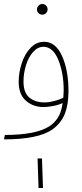

<svg xmlns="http://www.w3.org/2000/svg" viewBox="-20 -689 406 956"><path d="M321 -235Q321 -170 303.5 -124Q286 -78 243 -46Q173 5 0 5L4 -17Q160 -17 227 -61Q250 -76 267.5 -102Q285 -128 292 -176Q271 -166 243 -161Q215 -156 197 -156Q145 -156 109 -187.5Q73 -219 73 -282Q73 -327 88 -373.5Q103 -420 132 -450.5Q161 -481 200 -481Q257 -481 289 -410Q321 -339 321 -235ZM295 -202Q297 -226 297 -241Q297 -325 270.5 -390.5Q244 -456 196 -456Q168 -456 145 -430.5Q122 -405 109.5 -364.5Q97 -324 97 -283Q97 -227 126.5 -203Q156 -179 201 -179Q223 -179 248.5 -185.5Q274 -192 295 -202ZM164 -642Q164 -653 172 -661Q180 -669 191 -669Q202 -669 209.5 -661Q217 -653 217 -642Q217 -632 209.5 -624Q202 -616 191 -616Q180 -616 172 -623.5Q164 -631 164 -642ZM167 100H189L194 247H172Z"/></svg>

Font: Noto Sans Arabic CondThin
Style: Regular
Weight: 250
Width: 3
Designer: Nadine Chahine
Foundry: Monotype Imaging Inc.
Version: Version 1.001